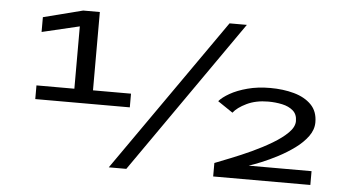

<svg xmlns="http://www.w3.org/2000/svg" viewBox="-49 -787 1619 873"><g transform="rotate(5 760.0 -350.0)"><path d="M115 -280V-342.5H288V-627L117 -586.5V-654L297 -700H373V-342.5H546.5V-280ZM475 0 965 -700H1044L555 0ZM951.5 0V-61.5Q980.5 -73 1024.8 -90.5Q1069 -108 1117.2 -130.2Q1165.5 -152.5 1208.2 -178Q1251 -203.5 1277.8 -230.2Q1304.5 -257 1304.5 -283.5Q1304.5 -314.5 1285 -331.2Q1265.5 -348 1235.2 -354.5Q1205 -361 1171.5 -361Q1115.5 -361 1073.5 -340.8Q1031.5 -320.5 1013.5 -296.5L944.5 -343Q959.5 -361 992.2 -379.8Q1025 -398.5 1071.8 -411Q1118.5 -423.5 1175.5 -423.5Q1234.5 -423.5 1284 -409.8Q1333.5 -396 1363.2 -365.8Q1393 -335.5 1393 -285.5Q1393 -252 1370.8 -221.5Q1348.5 -191 1313.2 -165.2Q1278 -139.5 1238.8 -119Q1199.5 -98.5 1164.5 -84.2Q1129.5 -70 1108 -63H1395V0Z"/></g></svg>

Font: Trispace Expanded
Style: Regular
Weight: 400
Width: 7
Designer: Tyler Finck
Foundry: Etcetera Type Company
Version: Version 1.210; ttfautohint (v1.8.3)